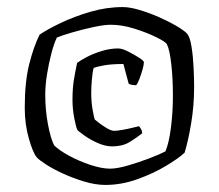

<svg xmlns="http://www.w3.org/2000/svg" viewBox="-20 -747 619 543"><path d="M278 -224Q250 -224 218.5 -233.5Q187 -243 158.5 -256Q130 -269 110 -282Q90 -295 84 -302Q73 -315 61.5 -355.5Q50 -396 50 -442Q50 -515 62.5 -565Q75 -615 92 -649Q114 -664 151.5 -682Q189 -700 235 -713.5Q281 -727 327 -727Q347 -727 374 -719Q401 -711 428.5 -699Q456 -687 477.5 -674.5Q499 -662 508 -653Q517 -644 521.5 -616Q526 -588 527.5 -556Q529 -524 529 -501Q529 -448 520.5 -397.5Q512 -347 502 -315Q486 -300 450.5 -278.5Q415 -257 369.5 -240.5Q324 -224 278 -224ZM291 -270Q311 -270 342 -279Q373 -288 403 -299.5Q433 -311 448 -319Q458 -343 463.5 -386.5Q469 -430 469 -477Q469 -524 464.5 -565Q460 -606 452 -622Q448 -629 421.5 -642Q395 -655 360 -666Q325 -677 293 -677Q275 -677 244.5 -670.5Q214 -664 185 -655.5Q156 -647 141 -641Q133 -625 125.5 -596.5Q118 -568 113 -537Q108 -506 108 -479Q108 -436 115.5 -396Q123 -356 133 -336Q147 -322 175.5 -306.5Q204 -291 236 -280.5Q268 -270 291 -270ZM297 -333Q278 -333 256.5 -342.5Q235 -352 219 -363.5Q203 -375 199 -379Q195 -387 190 -413Q185 -439 185 -464Q185 -498 189 -521.5Q193 -545 198 -569Q207 -576 225 -585.5Q243 -595 267 -602.5Q291 -610 314 -610Q325 -610 342 -601.5Q359 -593 373 -584Q387 -575 387 -571Q387 -564 383 -550Q379 -536 374 -523Q369 -510 365 -506Q352 -506 344 -510L329 -566Q295 -566 273.5 -562Q252 -558 245 -555Q242 -546 240 -523.5Q238 -501 238 -485Q238 -458 242 -436Q246 -414 248 -409Q250 -407 260.5 -399Q271 -391 283 -384Q295 -377 303 -377Q310 -377 325 -379.5Q340 -382 354 -385.5Q368 -389 373 -390Q375 -388 378.5 -382.5Q382 -377 382 -370Q366 -357 346 -345Q326 -333 297 -333Z"/></svg>

Font: Texturina 72pt Medium
Style: Regular
Weight: 500
Designer: Guillermo Torres Carreño
Foundry: Omnibus-Type
Version: Version 1.002; ttfautohint (v1.8.3)